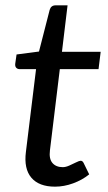

<svg xmlns="http://www.w3.org/2000/svg" viewBox="-20 -691 403 719"><path d="M186 8Q126 8 97.5 -25.5Q69 -59 77 -122L115 -432H54Q46 -432 41 -437Q36 -442 37 -452L42 -487L126 -498L166 -654Q171 -671 188 -671H233L212 -497H357L349 -432H204L167 -128Q163 -96 176.5 -80.5Q190 -65 215 -65Q226 -65 239.5 -71Q253 -77 265 -83Q277 -89 282 -89Q289 -89 293 -81L314 -38Q288 -17 254 -4.5Q220 8 186 8Z"/></svg>

Font: Aleo
Style: Italic
Weight: 400
Italic angle: -7°
Designer: Alessio Laiso
Foundry: Alessio Laiso
Version: Version 2.001;gftools[0.9.29]